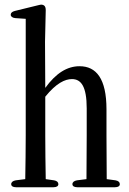

<svg xmlns="http://www.w3.org/2000/svg" viewBox="-20 -799 543 806"><path d="M27 -26C27 -18 34 -13 47 -13H205C218 -13 225 -18 225 -26C225 -34 219 -40 207 -42L172 -47C171 -100 170 -179 170 -231V-393C216 -450 253 -467 282 -467C320 -467 344 -437 344 -344V-231L343 -47L303 -42C291 -40 284 -34 284 -26C284 -18 291 -13 304 -13H463C476 -13 483 -18 483 -26C483 -34 477 -40 465 -42L428 -47L427 -231V-340C427 -469 384 -521 314 -521C262 -521 215 -492 170 -430L169 -624L172 -756C172 -766 170 -772 165 -776C160 -779 155 -781 144 -778L42 -753C31 -750 25 -745 25 -737C25 -730 32 -724 44 -723L88 -720V-231C88 -180 87 -100 86 -47L46 -42C34 -40 27 -34 27 -26Z"/></svg>

Font: 寒蝉锦书宋 CompactLight
Style: Bold
Weight: 400
Width: 4
Designer: 寒蝉锦书宋{Warren} 思源宋体{Ryoko NISHIZUKA 西塚涼子 (kana & ideographs); Frank Grießhammer (Latin, Greek & Cyrillic); Wenlong ZHANG 
Foundry: Adobe & ChillType
Version: Version 2.000;Glyphs 3.1.1 (3135)